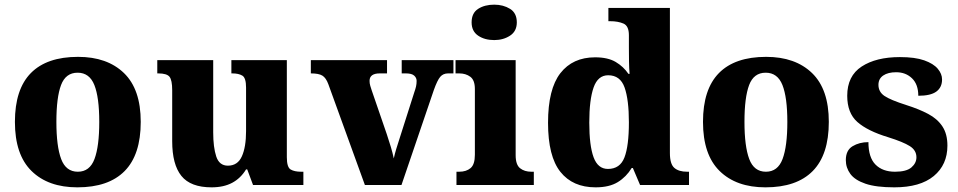

<svg xmlns="http://www.w3.org/2000/svg" viewBox="-20 -794 4113 824"><path d="M312 10Q187 10 115.5 -60Q44 -130 44 -271Q44 -411 112.5 -480.5Q181 -550 315 -550Q440 -550 512 -480.5Q584 -411 584 -271Q584 -130 515 -60Q446 10 312 10ZM314 -57Q365 -57 385.5 -111.5Q406 -166 406 -271Q406 -376 385 -429Q364 -482 313 -482Q262 -482 242 -429Q222 -376 222 -271Q222 -166 242.5 -111.5Q263 -57 314 -57Z M888 10Q798 10 758.5 -39Q719 -88 719 -188V-407Q719 -450 707.5 -464.5Q696 -479 659 -479H655V-536H895V-226Q895 -162 908 -122.5Q921 -83 958 -83Q1000 -83 1018 -123Q1036 -163 1036 -231V-418Q1036 -460 1020 -469.5Q1004 -479 977 -479H973V-536H1211V-119Q1211 -76 1227.5 -66.5Q1244 -57 1272 -57H1282V0H1066L1041 -67H1036Q1013 -29 976.5 -9.5Q940 10 888 10Z M1389 -433Q1379 -460 1363.5 -469.5Q1348 -479 1314 -479V-536H1641V-479H1610Q1566 -479 1566 -447Q1566 -436 1569 -426Q1572 -416 1575 -407L1640 -218Q1650 -188 1657.5 -163Q1665 -138 1670 -114Q1674 -133 1680.5 -154.5Q1687 -176 1693 -194L1758 -398Q1763 -412 1765.5 -423Q1768 -434 1768 -447Q1768 -460 1757.5 -469.5Q1747 -479 1722 -479H1704V-536H1926V-479H1903Q1882 -479 1869.5 -464.5Q1857 -450 1842 -408L1703 0H1546Z M2101 -622Q2060 -622 2032 -641Q2004 -660 2004 -698Q2004 -738 2032 -756Q2060 -774 2101 -774Q2140 -774 2169 -756Q2198 -738 2198 -698Q2198 -660 2169 -641Q2140 -622 2101 -622ZM1939 0V-57H1951Q1981 -57 1999.5 -72.5Q2018 -88 2018 -130V-412Q2018 -450 1998.5 -464.5Q1979 -479 1951 -479H1935V-536H2193V-128Q2193 -87 2212 -72Q2231 -57 2260 -57H2271V0Z M2536 10Q2438 10 2385 -56.5Q2332 -123 2332 -267Q2332 -412 2385 -480Q2438 -548 2534 -548Q2589 -548 2622.5 -528Q2656 -508 2677 -477H2682Q2680 -500 2679.5 -531Q2679 -562 2679 -591V-643Q2679 -683 2655.5 -693Q2632 -703 2599 -703H2591V-760H2855V-137Q2855 -90 2874 -73.5Q2893 -57 2929 -57H2937V0H2727L2696 -73H2691Q2668 -35 2631.5 -12.5Q2595 10 2536 10ZM2589 -69Q2641 -69 2660 -118.5Q2679 -168 2679 -269Q2679 -366 2660.5 -418.5Q2642 -471 2590 -471Q2546 -471 2527.5 -418.5Q2509 -366 2509 -268Q2509 -169 2527.5 -119Q2546 -69 2589 -69Z M3265 10Q3140 10 3068.5 -60Q2997 -130 2997 -271Q2997 -411 3065.5 -480.5Q3134 -550 3268 -550Q3393 -550 3465 -480.5Q3537 -411 3537 -271Q3537 -130 3468 -60Q3399 10 3265 10ZM3267 -57Q3318 -57 3338.5 -111.5Q3359 -166 3359 -271Q3359 -376 3338 -429Q3317 -482 3266 -482Q3215 -482 3195 -429Q3175 -376 3175 -271Q3175 -166 3195.5 -111.5Q3216 -57 3267 -57Z M3818 10Q3740 10 3694.5 -5.5Q3649 -21 3629.5 -47.5Q3610 -74 3610 -107Q3610 -149 3639 -166.5Q3668 -184 3707 -184Q3707 -118 3737.5 -87.5Q3768 -57 3821 -57Q3870 -57 3891.5 -75.5Q3913 -94 3913 -119Q3913 -149 3884.5 -167Q3856 -185 3792 -205Q3703 -232 3659.5 -270.5Q3616 -309 3616 -383Q3616 -468 3678 -508.5Q3740 -549 3842 -549Q3907 -549 3946.5 -535Q3986 -521 4004.5 -499Q4023 -477 4023 -453Q4023 -419 3998.5 -401Q3974 -383 3921 -383Q3921 -432 3894 -458Q3867 -484 3826 -484Q3791 -484 3770.5 -470Q3750 -456 3750 -430Q3750 -400 3775.5 -382.5Q3801 -365 3870 -343Q3924 -326 3963.5 -305Q4003 -284 4024.5 -251.5Q4046 -219 4046 -169Q4046 -87 3987.5 -38.5Q3929 10 3818 10Z"/></svg>

Font: Noto Serif Sinhala ExtraBold
Style: Regular
Weight: 800
Designer: Jelle Bosma - Monotype Design Team
Foundry: Monotype Imaging Inc.
Version: Version 2.007; ttfautohint (v1.8.4.7-5d5b)